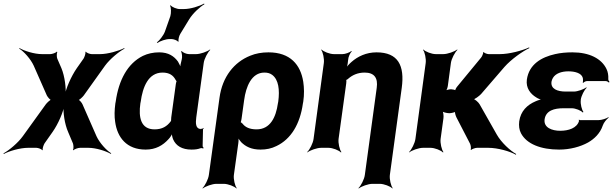

<svg xmlns="http://www.w3.org/2000/svg" viewBox="-72 -833 3455 1082"><path d="M274 -449 251 -502C247 -511 247 -533 251 -540L248 -542C243 -535 221 -528 211 -528H165C121 -528 65 -546 38 -562L36 -559C63 -543 101 -500 118 -463L192 -295C196 -287 211 -268 219 -268V-272C211 -272 192 -253 186 -245L57 -66C30 -28 -22 15 -52 31L-51 35C-21 18 42 0 86 0H133C143 0 163 7 166 14L169 12C166 5 174 -17 179 -25L224 -89C256 -134 286 -204 291 -243H287C282 -204 292 -134 312 -89L339 -25C342 -17 344 5 339 12L342 14C347 7 369 0 379 0H426C469 0 525 18 552 34L555 31C528 15 489 -28 472 -65L393 -245C390 -253 375 -272 367 -272V-268C375 -268 394 -287 400 -295L520 -463C547 -500 599 -543 630 -559L628 -562C597 -546 535 -528 492 -528H445C435 -528 415 -535 412 -542L409 -540C412 -533 404 -511 399 -503L361 -449C329 -403 298 -332 293 -293H297C302 -332 293 -404 274 -449Z M1058 -107 1060 -104 1057 -106C1030 -109 1030 -140 1034 -171L1076 -478C1079 -502 1099 -539 1113 -552L1111 -554C1096 -542 1057 -528 1033 -528H993C979 -528 958 -537 952 -545L948 -542C954 -535 956 -510 952 -497C948 -482 942 -458 944 -446L948 -447C946 -457 938 -475 931 -486C909 -516 878 -538 825 -538C791 -538 760 -531 733 -518C647 -475 597 -382 580 -260L578 -250C573 -212 572 -177 577 -146C589 -59 641 10 749 10C806 10 846 -14 877 -48C888 -59 899 -77 901 -87H897C895 -77 899 -58 904 -47C920 -11 954 10 1007 10C1028 10 1043 8 1059 2C1063 1 1070 2 1073 4L1076 0C1073 -1 1069 -8 1070 -13L1072 -102C1071 -105 1075 -108 1076 -110L1073 -112C1072 -111 1069 -107 1067 -107ZM919 -360 893 -171C892 -165 893 -159 892 -153C892 -153 891 -149 892 -149L893 -153C892 -153 890 -149 890 -149C869 -121 842 -104 799 -104C721 -104 708 -172 719 -250L721 -260C732 -341 763 -424 844 -424C883 -424 904 -408 917 -384C918 -382 924 -373 925 -374L924 -378C923 -377 919 -363 919 -360ZM888 -742 857 -654C849 -633 826 -604 812 -594L815 -591C829 -601 862 -613 884 -613H894C906 -613 928 -605 931 -598L935 -600C931 -607 937 -631 944 -642L994 -724C1014 -757 1055 -795 1080 -809L1078 -813C1053 -798 1001 -782 965 -782H941C924 -782 897 -793 890 -803L886 -801C893 -791 893 -759 888 -742Z M1396 10C1429 10 1458 4 1486 -10C1568 -49 1619 -134 1635 -250L1637 -260C1643 -301 1642 -338 1637 -372C1622 -468 1564 -538 1441 -538C1404 -538 1369 -532 1338 -519C1248 -483 1181 -401 1165 -282L1105 153C1102 177 1083 214 1069 227L1071 229C1086 217 1124 203 1148 203H1189C1213 203 1249 217 1260 229L1262 227C1252 214 1243 177 1246 153L1271 -26C1273 -39 1273 -57 1270 -66L1266 -64C1269 -55 1279 -41 1287 -32C1312 -7 1345 10 1396 10ZM1374 -104C1335 -104 1310 -116 1295 -136C1292 -139 1284 -146 1282 -145L1283 -141C1285 -143 1289 -159 1289 -162L1304 -270C1314 -344 1345 -424 1418 -424C1436 -424 1450 -420 1462 -411C1498 -384 1505 -327 1496 -260L1494 -250C1483 -172 1451 -104 1374 -104Z M1983 -424C2037 -424 2059 -394 2051 -338L1984 153C1981 177 1962 214 1948 227L1950 229C1965 217 2003 203 2027 203H2068C2092 203 2128 217 2139 229L2141 227C2131 214 2122 177 2125 153L2192 -338C2209 -463 2172 -538 2050 -538C1992 -538 1944 -515 1909 -484C1896 -473 1881 -456 1874 -445L1878 -443C1884 -454 1888 -474 1889 -489L1890 -496C1890 -510 1901 -535 1910 -543L1908 -546C1899 -537 1873 -528 1858 -528H1810C1786 -528 1751 -542 1740 -554L1738 -552C1748 -539 1756 -502 1753 -478L1695 -50C1692 -26 1673 11 1659 24L1660 26C1675 14 1714 0 1738 0H1779C1803 0 1838 14 1849 26L1852 24C1842 11 1833 -26 1836 -50L1879 -362C1880 -366 1881 -383 1878 -385L1875 -382C1877 -380 1889 -387 1891 -390C1914 -410 1944 -424 1983 -424Z M2500 -172 2577 -23C2581 -15 2584 5 2580 10L2583 12C2587 7 2607 0 2616 0H2680C2733 0 2803 20 2835 39L2837 35C2804 17 2753 -30 2728 -74L2631 -245C2625 -256 2603 -276 2593 -276L2592 -272C2602 -272 2629 -292 2639 -303L2771 -456C2809 -499 2873 -544 2911 -562L2910 -566C2872 -548 2798 -528 2745 -528H2682C2674 -528 2656 -534 2654 -540L2651 -538C2652 -532 2644 -513 2638 -507L2506 -347C2501 -342 2491 -325 2493 -320L2496 -322C2495 -327 2476 -330 2470 -330C2460 -330 2442 -326 2436 -321L2439 -318C2445 -323 2451 -341 2452 -351L2469 -478C2472 -502 2492 -539 2506 -552L2504 -554C2489 -542 2450 -528 2426 -528H2384C2360 -528 2325 -542 2314 -554L2312 -552C2322 -539 2330 -502 2327 -478L2269 -50C2266 -26 2247 11 2233 24L2234 26C2249 14 2288 0 2312 0H2354C2378 0 2413 14 2424 26L2427 24C2417 11 2408 -26 2411 -50L2427 -167C2429 -180 2426 -204 2420 -211L2416 -208C2422 -201 2446 -195 2460 -195H2461C2470 -195 2493 -200 2497 -205L2493 -207C2489 -202 2496 -180 2500 -172Z M3085 -96C3038 -96 2991 -114 2997 -160C3004 -210 3051 -223 3104 -223H3150C3171 -223 3203 -210 3212 -199L3216 -202C3207 -213 3198 -247 3201 -269V-272C3204 -293 3221 -327 3234 -338L3232 -341C3219 -330 3183 -317 3162 -317H3116C3069 -317 3030 -332 3036 -373C3037 -380 3040 -387 3044 -394C3059 -419 3092 -431 3131 -431C3166 -431 3204 -422 3212 -395C3214 -389 3214 -372 3212 -367L3215 -366C3218 -370 3228 -376 3235 -376H3342C3349 -376 3356 -371 3359 -368L3363 -371C3360 -375 3355 -382 3356 -388C3357 -409 3354 -427 3346 -444C3318 -503 3249 -538 3154 -538C3119 -538 3086 -535 3056 -528C2980 -511 2909 -471 2897 -384C2891 -337 2917 -304 2950 -284C2960 -277 2978 -270 2988 -269V-273C2978 -274 2959 -268 2946 -262C2899 -242 2862 -207 2854 -149C2851 -124 2854 -101 2864 -82C2896 -21 2977 10 3079 10C3140 10 3199 -6 3242 -30C3277 -50 3310 -81 3325 -126C3330 -142 3347 -162 3358 -170L3357 -173C3346 -165 3318 -156 3301 -156H3195C3193 -156 3193 -158 3192 -159L3189 -157C3190 -156 3191 -153 3191 -151C3179 -111 3132 -96 3085 -96Z"/></svg>

Font: Asimov
Style: EdgeIt
Weight: 500
Designer: Google
Version: Version 2.000980: 2014